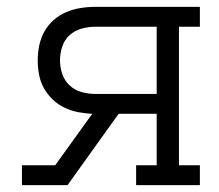

<svg xmlns="http://www.w3.org/2000/svg" viewBox="-20 -540 640 560"><path d="M44 0V-58H141L249 -208Q228 -209 207.5 -213Q187 -217 168 -226Q149 -235 133.5 -250Q118 -265 108 -283Q98 -301 94 -322Q90 -343 90 -364Q90 -386 94.5 -407.5Q99 -429 109.5 -448Q120 -467 136.5 -481.5Q153 -496 173 -504.5Q193 -513 214.5 -516.5Q236 -520 258 -520H563V-462H502V-58H563V0H377V-58H437V-208H326L265 -123L177 0ZM258 -266H437V-462H258Q238 -462 218 -456.5Q198 -451 183 -437.5Q168 -424 161.5 -404Q155 -384 155 -364Q155 -344 161.5 -324.5Q168 -305 183 -291Q198 -277 218 -271.5Q238 -266 258 -266Z"/></svg>

Font: Iosevka Etoile Light
Style: Regular
Weight: 300
Designer: Belleve Invis
Foundry: Belleve Invis
Version: Version 25.0.1; ttfautohint (v1.8.4)